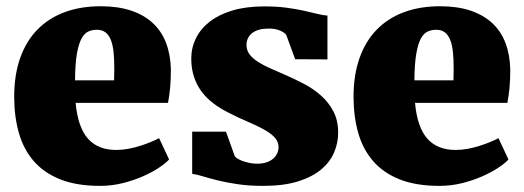

<svg xmlns="http://www.w3.org/2000/svg" viewBox="-20 -590 1696 621"><path d="M25.9 -276.9Q25.9 -348.1 45.4 -402.8Q64.9 -457.5 101.3 -494.6Q137.7 -531.7 189.5 -550.8Q241.2 -569.8 305.7 -569.8Q361.8 -569.8 404.1 -555.7Q446.3 -541.5 474.6 -515.1Q502.9 -488.8 517.3 -450.7Q531.7 -412.6 532.7 -364.7Q532.7 -329.1 530 -303.5Q527.3 -277.8 523.4 -257.3H224.6Q231.9 -178.2 264.4 -141.6Q296.9 -105 356 -105Q375 -105 394.8 -108.6Q414.6 -112.3 433.1 -118.2Q451.7 -124 467.5 -130.6Q483.4 -137.2 494.6 -143.1L526.9 -74.2Q516.6 -62.5 494.6 -47.9Q472.7 -33.2 442.9 -20Q413.1 -6.8 377.4 2.2Q341.8 11.2 303.7 11.2Q227.5 11.2 174.6 -10Q121.6 -31.2 88.6 -69.6Q55.7 -107.9 40.8 -160.9Q25.9 -213.9 25.9 -276.9ZM349.1 -330.1Q349.1 -333.5 349.1 -339.1Q349.1 -344.7 349.4 -350.6Q349.6 -356.4 349.6 -362.1Q349.6 -367.7 349.6 -371.1Q349.6 -399.9 347.2 -422.6Q344.7 -445.3 338.4 -461.2Q332 -477.1 321 -485.4Q310.1 -493.7 293.5 -493.7Q277.8 -493.7 265.1 -487.8Q252.4 -481.9 243.2 -464.4Q233.9 -446.8 228.5 -414.8Q223.1 -382.8 222.7 -330.1Z M601.6 -164.1H710.9L739.3 -85Q742.2 -80.6 749.5 -76.2Q756.8 -71.8 767.1 -68.4Q777.3 -64.9 788.8 -62.7Q800.3 -60.5 811 -60.5Q828.1 -60.5 841.1 -64.7Q854 -68.8 862.8 -76.2Q871.6 -83.5 876.2 -93.3Q880.9 -103 880.9 -113.8Q880.9 -132.8 867.4 -146.5Q854 -160.2 831.5 -172.4Q809.1 -184.6 780.3 -196.8Q751.5 -209 720.2 -225.1Q692.4 -238.8 669.9 -255.9Q647.5 -272.9 631.6 -294.4Q615.7 -315.9 607.2 -342.3Q598.6 -368.7 598.6 -400.9Q598.6 -435.5 613.8 -466.3Q628.9 -497.1 658.4 -520Q688 -543 732.2 -556.2Q776.4 -569.3 834.5 -569.3Q876.5 -569.3 908 -564.9Q939.5 -560.5 963.6 -555.2Q987.8 -549.8 1006.1 -545.2Q1024.4 -540.5 1039.1 -539.6V-397.9L934.6 -398.4L906.2 -476.1Q902.3 -483.4 887.2 -490.5Q872.1 -497.6 848.6 -497.6Q814.5 -497.6 795.9 -483.2Q777.3 -468.8 777.3 -444.3Q777.3 -426.8 787.6 -413.6Q797.9 -400.4 815.2 -389.4Q832.5 -378.4 855 -368.7Q877.4 -358.9 901.9 -348.1Q933.1 -334.5 963.9 -318.4Q994.6 -302.2 1019 -280.3Q1043.5 -258.3 1058.6 -229.2Q1073.7 -200.2 1073.7 -160.6Q1073.7 -127.4 1060.5 -96.7Q1047.4 -65.9 1018.6 -41.7Q989.7 -17.6 943.6 -3.2Q897.5 11.2 831.5 11.2Q785.6 11.2 749.5 5.9Q713.4 0.5 685.3 -6.3Q657.2 -13.2 636.7 -19.5Q616.2 -25.9 601.6 -27.8Z M1123.5 -276.9Q1123.5 -348.1 1143.1 -402.8Q1162.6 -457.5 1199 -494.6Q1235.4 -531.7 1287.1 -550.8Q1338.9 -569.8 1403.3 -569.8Q1459.5 -569.8 1501.7 -555.7Q1543.9 -541.5 1572.3 -515.1Q1600.6 -488.8 1615 -450.7Q1629.4 -412.6 1630.4 -364.7Q1630.4 -329.1 1627.7 -303.5Q1625 -277.8 1621.1 -257.3H1322.3Q1329.6 -178.2 1362.1 -141.6Q1394.5 -105 1453.6 -105Q1472.7 -105 1492.4 -108.6Q1512.2 -112.3 1530.8 -118.2Q1549.3 -124 1565.2 -130.6Q1581.1 -137.2 1592.3 -143.1L1624.5 -74.2Q1614.3 -62.5 1592.3 -47.9Q1570.3 -33.2 1540.5 -20Q1510.7 -6.8 1475.1 2.2Q1439.5 11.2 1401.4 11.2Q1325.2 11.2 1272.2 -10Q1219.2 -31.2 1186.3 -69.6Q1153.3 -107.9 1138.4 -160.9Q1123.5 -213.9 1123.5 -276.9ZM1446.8 -330.1Q1446.8 -333.5 1446.8 -339.1Q1446.8 -344.7 1447 -350.6Q1447.3 -356.4 1447.3 -362.1Q1447.3 -367.7 1447.3 -371.1Q1447.3 -399.9 1444.8 -422.6Q1442.4 -445.3 1436 -461.2Q1429.7 -477.1 1418.7 -485.4Q1407.7 -493.7 1391.1 -493.7Q1375.5 -493.7 1362.8 -487.8Q1350.1 -481.9 1340.8 -464.4Q1331.5 -446.8 1326.2 -414.8Q1320.8 -382.8 1320.3 -330.1Z"/></svg>

Font: Merriweather UltraBold
Style: Regular
Weight: 900
Designer: Eben Sorkin ( sorkintype@gmail.com )
Foundry: Eben Sorkin
Version: Version 1.570; ttfautohint (v1.3) -l 8 -r 32 -G 0 -x 0 -H 60